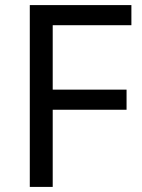

<svg xmlns="http://www.w3.org/2000/svg" viewBox="-20 -734 559 754"><path d="M187 0H97V-714H496V-635H187V-382H477V-303H187Z"/></svg>

Font: Noto Sans Telugu
Style: Regular
Weight: 400
Designer: Jelle Bosma - Monotype Design Team
Foundry: Monotype Imaging Inc.
Version: Version 2.003